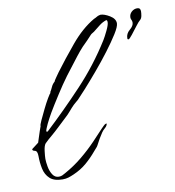

<svg xmlns="http://www.w3.org/2000/svg" viewBox="-61 -509 529 580"><g transform="rotate(-10 203.5 -219.0)"><path d="M86 16Q60 16 47 4Q34 -8 30 -27Q26 -46 26 -66Q26 -82 18 -83.5Q10 -85 11 -90L32 -106Q32 -106 35.5 -117Q39 -128 43 -140Q47 -152 48 -154Q47 -157 53.5 -171Q60 -185 68.5 -202.5Q77 -220 85 -233.5Q93 -247 95 -248V-249H94Q99 -257 102.5 -265Q106 -273 113 -279Q113 -281 120.5 -291.5Q128 -302 130 -305Q156 -340 190.5 -381.5Q225 -423 263 -445Q268 -447 272 -449.5Q276 -452 280 -453Q282 -453 282.5 -453.5Q283 -454 284 -454Q296 -454 312.5 -444Q329 -434 329 -420Q329 -410 315.5 -388.5Q302 -367 282 -340.5Q262 -314 239.5 -287.5Q217 -261 199 -241Q181 -221 173 -213Q170 -210 166 -207Q162 -204 158 -200Q150 -192 142.5 -183Q135 -174 126 -166Q113 -154 100.5 -142Q88 -130 75 -119Q70 -115 64.5 -110Q59 -105 54 -100Q49 -94 47 -78Q45 -62 45 -54Q45 -45 47.5 -30.5Q50 -16 57 -5Q64 6 76 6Q82 6 86.5 4Q91 2 96 -1Q125 -17 150 -37.5Q175 -58 197 -81Q205 -89 212.5 -97.5Q220 -106 228 -114Q230 -116 236 -122Q242 -128 246 -127Q245 -120 238.5 -114.5Q232 -109 228 -103Q222 -94 217 -85.5Q212 -77 207 -67Q205 -63 201 -59Q197 -55 194 -51Q179 -33 161.5 -18Q144 -3 121 7Q112 11 104 13.5Q96 16 86 16ZM66 -134Q125 -189 181 -248.5Q237 -308 280 -377Q285 -385 293.5 -402.5Q302 -420 302 -428Q302 -434 299 -435Q287 -431 278 -424Q269 -417 259 -409Q257 -407 252.5 -404.5Q248 -402 246 -400Q239 -392 231 -384Q223 -376 215 -368Q204 -356 194 -343Q184 -330 174 -317Q151 -288 135.5 -265Q120 -242 100 -210Q96 -204 87 -188.5Q78 -173 70.5 -157.5Q63 -142 62 -135ZM355 -366Q352 -366 352 -370Q352 -384 364 -394Q376 -404 376 -414Q376 -419 374 -422.5Q372 -426 372 -430Q372 -440 379.5 -447Q387 -454 397 -454Q407 -454 407 -443Q407 -437 405.5 -429Q404 -421 399 -417Q395 -414 385.5 -401.5Q376 -389 367 -377.5Q358 -366 355 -366Z"/></g></svg>

Font: Qwitcher Grypen
Style: Regular
Weight: 400
Designer: Robert E. Leuschke
Foundry: Robert E. Leuschke
Version: Version 1.100; ttfautohint (v1.8.3)